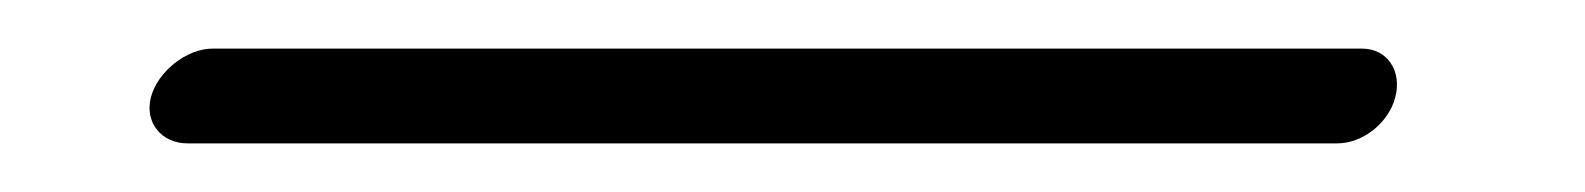

<svg xmlns="http://www.w3.org/2000/svg" viewBox="-20 -10 652 79"><path d="M57.2 49H530.2C540.7 49 551.4 40.6 554.1 30C556.9 19.4 551 10 540.4 10H67.4C56.8 10 44.9 19.4 42.1 30C39.4 40.6 46.6 49 57.2 49Z"/></svg>

Font: Just Breathe
Style: Obl5
Weight: 400
Foundry: Cannot Into Space Fonts
Version: Version 0.72